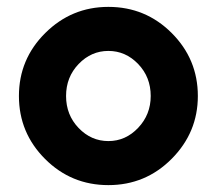

<svg xmlns="http://www.w3.org/2000/svg" viewBox="-20 -530 631 558"><path d="M555 -251Q555 -145 479 -68.5Q403 8 295 8Q187 8 111 -68Q35 -144 35 -251Q35 -358 111.5 -434Q188 -510 295 -510Q403 -510 479 -434Q555 -358 555 -251ZM418 -251Q418 -306 381.5 -344Q345 -382 295 -382Q245 -382 208.5 -344Q172 -306 172 -251Q172 -196 208.5 -158Q245 -120 295 -120Q345 -120 381.5 -158.5Q418 -197 418 -251Z"/></svg>

Font: LilGrotesk Bold
Style: Regular
Weight: 700
Designer: BSozoo
Foundry: BSozoo
Version: Version 1.001;PS 001.001;hotconv 1.0.70;makeotf.lib2.5.58329